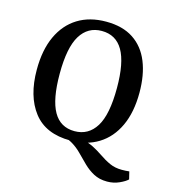

<svg xmlns="http://www.w3.org/2000/svg" viewBox="-109 -670 817 911"><g transform="rotate(15 299.5 -214.0)"><path d="M221 -4 266 -17Q309 -17 339 -10Q369 -3 392.5 9Q416 21 438 36Q467 56 493.5 68Q520 80 553 80Q563 80 572.5 79.5Q582 79 590 78L599 115Q587 127 559.5 139.5Q532 152 500 152Q462 152 434 137Q406 122 383 99.5Q360 77 337.5 54Q315 31 287 15Q259 -1 221 -4ZM41 -275Q41 -372 72.5 -440Q104 -508 162 -544Q220 -580 301 -580Q382 -580 435 -545Q488 -510 514 -446Q540 -382 540 -295Q540 -199 508.5 -131Q477 -63 419 -27Q361 9 282 9Q160 9 100.5 -68Q41 -145 41 -275ZM151 -284Q151 -159 185 -99Q219 -39 289 -39Q357 -39 394 -98.5Q431 -158 431 -289Q431 -413 396.5 -472.5Q362 -532 292 -532Q224 -532 187.5 -472.5Q151 -413 151 -284Z"/></g></svg>

Font: Rasa Medium
Style: Regular
Weight: 500
Designer: Anna Giedrys (Yrsa+Rasa design), David Brezina (Yrsa art-direction, Rasa art-direction, design)
Foundry: Rosetta Type Foundry
Version: Version 2.004